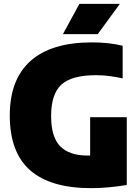

<svg xmlns="http://www.w3.org/2000/svg" viewBox="-20 -971 730 1001"><path d="M456 10Q243.5 10 137.2 -83.2Q31 -176.5 31 -369Q31 -557.5 139.8 -653.8Q248.5 -750 459 -750Q504 -750 543 -745.8Q582 -741.5 619.5 -732.5V-562.5Q585 -570 551 -574.5Q517 -579 480.5 -579Q354.5 -579 300.5 -530.2Q246.5 -481.5 246.5 -366Q246.5 -256 294.2 -208Q342 -160 436 -160Q442.5 -160 450 -160V-360H641V-6.5Q595.5 1 547.8 5.5Q500 10 456 10ZM308 -793 394 -951H605L489.5 -793Z"/></svg>

Font: Encode Sans SmCnd Black
Style: Regular
Weight: 900
Width: 4
Designer: Multiple Designers
Foundry: Impallari Type
Version: Version 3.002; ttfautohint (v1.8.3) -l 8 -r 50 -G 200 -x 14 